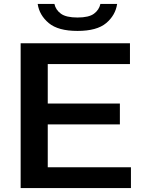

<svg xmlns="http://www.w3.org/2000/svg" viewBox="-20 -961 738 981"><path d="M85.5 0V-740H644V-633.5H224V-432H592.5V-325.5H224V-106.5H649V0ZM376 -803Q277 -803 229 -843.2Q181 -883.5 172.5 -941H258Q264.5 -910.5 291.2 -891Q318 -871.5 376 -871.5Q434 -871.5 460.2 -891Q486.5 -910.5 493 -941H578.5Q570 -883 522.5 -843Q475 -803 376 -803Z"/></svg>

Font: Encode Sans Expanded SemiBold
Style: Regular
Weight: 600
Width: 7
Designer: Multiple Designers
Foundry: Impallari Type
Version: Version 3.000; ttfautohint (v1.8.3) -l 8 -r 50 -G 200 -x 14 